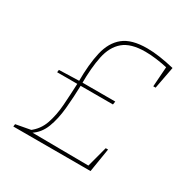

<svg xmlns="http://www.w3.org/2000/svg" viewBox="-157 -846 985 995"><g transform="rotate(30 335.5 -349.0)"><path d="M48 0 50 -15 147 -33 132 -27Q177 -60 195 -112.5Q213 -165 217.5 -229.5Q222 -294 225 -364L232 -357H104L106 -372L233 -376L225 -371Q225 -475 242 -548Q259 -621 306.5 -659.5Q354 -698 447 -698Q483 -698 524 -692Q565 -686 611 -675L586 -543H572L581 -671L589 -660Q508 -678 448 -678Q361 -678 317.5 -641Q274 -604 259.5 -535Q245 -466 245 -369L237 -376H441L438 -357H236L245 -362Q243 -287 236.5 -219Q230 -151 210 -99Q190 -47 146 -19L142 -22L494 -19L484 -11L519 -142H533L510 0Z"/></g></svg>

Font: Bitter Thin
Style: Italic
Weight: 100
Italic angle: -9°
Designer: Sol Matas, and Bitter project Authors
Foundry: Sol Matas
Version: Version 2.002